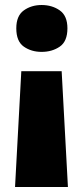

<svg xmlns="http://www.w3.org/2000/svg" viewBox="-20 -583 330 766"><path d="M65 -299H226L251 163H40ZM249 -470Q249 -418 218.5 -397Q188 -376 146 -376Q105 -376 75 -397Q45 -418 45 -470Q45 -520 75 -541.5Q105 -563 146 -563Q188 -563 218.5 -541.5Q249 -520 249 -470Z"/></svg>

Font: Noto Sans Hebrew Black
Style: Regular
Weight: 900
Designer: Monotype Design Team
Foundry: Monotype Imaging Inc.
Version: Version 2.003